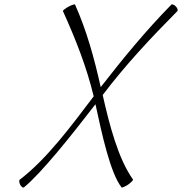

<svg xmlns="http://www.w3.org/2000/svg" viewBox="-20 -836 830 875"><path d="M89 18C169 -47 308 -222 415 -361C445 -222 483 -47 534 18C535 21 548 15 563 6C577 -4 588 -15 586 -18C518 -114 479 -266 448 -403C550 -538 667 -663 788 -785C792 -789 789 -798 782 -806C775 -814 765 -818 761 -815C645 -697 540 -569 439 -439C410 -569 375 -697 322 -815C321 -818 308 -814 293 -806C278 -798 266 -789 267 -785C323 -661 374 -534 407 -397C304 -261 194 -112 71 -18C66 -15 67 -4 72 6C77 15 85 21 89 18Z"/></svg>

Font: Nupuram Thin Italic
Style: Regular
Weight: 100
Designer: Santhosh Thottingal (santhosh.thottingal@gmail.com)
Foundry: SMC
Version: Version 1.000